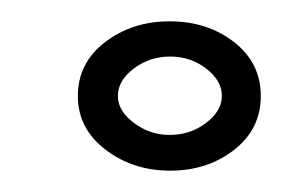

<svg xmlns="http://www.w3.org/2000/svg" viewBox="-20 -744 264 180"><path d="M139.5 -584Q174.5 -584 199.5 -603.5Q224.5 -623 224.5 -654Q224.5 -685 199.5 -704.5Q174.5 -724 139 -724Q104 -724 78.5 -704.5Q53 -685 53 -654Q53 -623.5 78.8 -603.8Q104.5 -584 139.5 -584ZM139 -617.5Q120.5 -617.5 105.5 -628.8Q90.5 -640 90.5 -654Q90.5 -668.5 105.5 -679.8Q120.5 -691 139.5 -691Q158.5 -691 173.2 -679.8Q188 -668.5 188 -654Q188 -640 173.2 -628.8Q158.5 -617.5 139 -617.5Z"/></svg>

Font: League Gothic SemiExpanded
Style: Regular
Weight: 400
Width: 6
Designer: The League of Moveable Type
Version: Version 1.600; ttfautohint (v1.8.3)